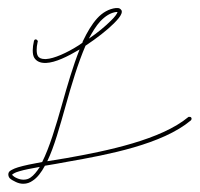

<svg xmlns="http://www.w3.org/2000/svg" viewBox="-20 -521 497 478"><path d="M79.1 -105.5C71.8 -93.8 63.5 -84 56.2 -79.1C50.8 -75.2 44.9 -73.7 38.6 -73.7C33.7 -73.7 28.3 -74.7 22.9 -77.1C16.6 -79.6 13.2 -82.5 11.2 -84.5C9.3 -86.4 10.3 -86.4 10.3 -86.4L14.6 -89.4C17.6 -91.3 22 -92.8 28.3 -94.7C41 -98.6 58.1 -101.6 79.1 -105.5ZM269.5 -491.2H272.5V-490.7C271.5 -486.8 265.6 -478.5 256.3 -469.7C243.2 -456.5 223.1 -439.5 201.2 -424.8C210 -441.4 219.2 -456.5 229.5 -467.8C242.2 -481 254.9 -489.3 269.5 -491.2ZM272 -501H268.6C251 -499 234.9 -489.7 221.7 -475.1C208.5 -460.4 197.3 -441.4 186.5 -418.9C185.5 -418 186 -415.5 185.1 -414.6C182.6 -412.6 179.2 -410.6 176.8 -408.7C146.5 -389.2 114.3 -375 94.7 -374H91.8C83 -374 77.1 -376.5 74.2 -381.8C72.3 -384.8 71.3 -390.1 71.3 -397C71.3 -402.3 71.8 -408.2 73.7 -416.5C73.7 -417.5 74.2 -416.5 74.2 -417.5C74.2 -419.9 72.3 -421.9 69.8 -422.9H68.8C66.4 -422.9 65.4 -421.4 64.5 -418.9C62.5 -410.2 61.5 -402.3 61.5 -396C61.5 -387.7 62.5 -381.8 65.4 -377C70.8 -368.2 80.6 -364.3 91.8 -364.3H94.7C117.7 -365.2 147.9 -379.9 178.2 -397.9C161.6 -356.4 147.5 -307.6 134.3 -260.7C118.7 -205.6 103 -153.3 85 -117.7C60.5 -113.3 39.6 -108.9 24.9 -104.5C18.6 -102.5 13.7 -100.6 9.3 -98.1C4.9 -95.7 2 -93.8 1 -89.4C0 -85 1.5 -80.1 4.4 -77.1C7.3 -74.2 13.2 -70.8 19.5 -67.9C25.9 -64.9 31.7 -63.5 38.1 -63.5C46.9 -63.5 54.7 -66.4 61.5 -71.3C72.8 -78.6 83 -91.8 91.8 -108.4C109.4 -111.3 127 -114.3 147.5 -118.2C250.5 -136.2 383.8 -161.6 455.1 -221.2C456.1 -222.2 457 -224.1 457 -225.1C457 -226.1 456.5 -228 455.6 -229C454.6 -230 453.1 -230 452.1 -230C451.2 -230 449.7 -230.5 448.7 -229.5C381.3 -173.3 248 -145.5 145.5 -127.4C127.4 -124.5 113.3 -122.1 97.7 -119.6C115.2 -155.8 128.9 -206.5 143.6 -258.3C158.2 -310.5 174.3 -364.3 192.9 -407.2C220.2 -425.3 246.6 -445.8 263.2 -462.4C272.5 -471.7 279.8 -480 282.2 -486.8C283.2 -488.8 283.2 -490.7 283.2 -492.7C283.2 -494.6 282.2 -496.1 280.3 -498C277.8 -500.5 274.9 -501 272 -501Z"/></svg>

Font: Oshawa
Style: Regular
Weight: 400
Designer: Sadat Fauzi
Foundry: Intuisi Creative
Version: Version 001.000